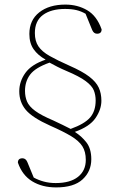

<svg xmlns="http://www.w3.org/2000/svg" viewBox="-20 -709 520 837"><path d="M265 -689Q318 -689 360 -664.5Q402 -640 423 -581Q423 -562 403 -562Q389 -562 382 -578L353 -649Q334 -660 313 -665Q292 -670 264 -670Q203 -670 167.5 -644Q132 -618 132 -565Q132 -530 147.5 -507Q163 -484 196.5 -465Q230 -446 282 -423Q339 -398 369 -375Q399 -352 410.5 -327Q422 -302 422 -270Q422 -232 396.5 -194.5Q371 -157 306 -134Q335 -116 356.5 -88.5Q378 -61 378 -15Q378 38 340 73Q302 108 225 108Q164 108 120.5 81.5Q77 55 58 0Q58 -19 78 -19Q92 -19 99 -3L127 65Q147 76 171 82.5Q195 89 223 89Q286 89 320 62Q354 35 354 -12Q354 -48 339 -71.5Q324 -95 290 -115.5Q256 -136 199 -161Q121 -196 92.5 -230Q64 -264 64 -311Q64 -354 90.5 -391Q117 -428 179 -449Q145 -468 126.5 -494.5Q108 -521 108 -561Q108 -621 151 -655Q194 -689 265 -689ZM212 -184Q233 -174 253 -164.5Q273 -155 288 -147Q349 -169 373 -197Q397 -225 397 -271Q397 -295 389 -315Q381 -335 353.5 -355.5Q326 -376 269 -400Q250 -408 231 -417.5Q212 -427 196 -436Q134 -414 111.5 -384Q89 -354 89 -313Q89 -287 98 -266Q107 -245 133.5 -225.5Q160 -206 212 -184Z"/></svg>

Font: Source Serif 4 ExtraLight
Style: Regular
Weight: 200
Designer: Frank Grießhammer
Foundry: Adobe
Version: Version 4.005;hotconv 1.1.0;makeotfexe 2.6.0